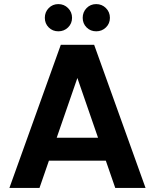

<svg xmlns="http://www.w3.org/2000/svg" viewBox="-20 -918 756 938"><path d="M543 0 497 -133H219L173 0H26L277 -699H440L691 0ZM312.5 -784Q293 -765 265 -765Q237 -765 218 -784Q199 -803 199 -831Q199 -859 218 -878.5Q237 -898 265 -898Q293 -898 312.5 -878.5Q332 -859 332 -831Q332 -803 312.5 -784ZM497.5 -784Q478 -765 450 -765Q422 -765 403 -784Q384 -803 384 -831Q384 -859 403 -878.5Q422 -898 450 -898Q478 -898 497.5 -878.5Q517 -859 517 -831Q517 -803 497.5 -784ZM459 -245 358 -537 257 -245Z"/></svg>

Font: SVN-Poppins SemiBold
Style: Regular
Weight: 600
Designer: Ninad Kale (Devanagari), Jonny Pinhorn (Latin)
Foundry: Indian Type Foundry
Version: Version 3.002 2017